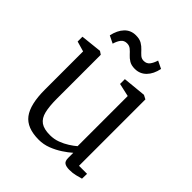

<svg xmlns="http://www.w3.org/2000/svg" viewBox="-212 -901 1045 1045"><g transform="rotate(45 311.0 -378.0)"><path d="M491.5 9Q467.5 9 454.5 0.8Q441.5 -7.5 441.5 -33V-72Q421.5 -54 392.2 -34.8Q363 -15.5 328.8 -2.2Q294.5 11 258.5 11Q166.5 11 127.8 -40.5Q89 -92 89 -206V-500L30 -517V-554L151 -567H152L170 -555V-218Q170 -158.5 179 -121.5Q188 -84.5 212.5 -67.2Q237 -50 283.5 -50Q315 -50 343 -60.5Q371 -71 394 -85.8Q417 -100.5 432.5 -114V-500L356.5 -517V-554L489.5 -567H490.5L513.5 -555V-44H575.5L574.5 -6Q558 -1.5 538 3.8Q518 9 491.5 9ZM130 -664.5Q140 -711.5 165.8 -738.5Q191.5 -765.5 230.5 -765.5Q259 -765.5 276.5 -755Q294 -744.5 306.2 -731Q318.5 -717.5 330.2 -707Q342 -696.5 358.5 -696.5Q380.5 -696.5 392.8 -712Q405 -727.5 413 -753.5L456.5 -732.5Q447 -685.5 420.5 -658.5Q394 -631.5 355 -631.5Q328 -631.5 311 -642Q294 -652.5 282 -666Q270 -679.5 257.5 -690Q245 -700.5 227 -700.5Q205 -700.5 192.8 -685Q180.5 -669.5 173 -643.5Z"/></g></svg>

Font: Merriweather Light 18pt Light
Style: Regular
Weight: 300
Version: Version 2.100